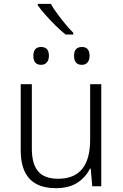

<svg xmlns="http://www.w3.org/2000/svg" viewBox="-20 -971 640 1001"><path d="M271 10Q88 10 88 -187V-532H146V-196Q146 -116 179 -77.5Q212 -39 283 -39Q450 -39 450 -243V-532H508V0H461L453 -92H449Q427 -47 383.5 -18.5Q340 10 271 10ZM407 -633Q366 -633 366 -680Q366 -726 407 -726Q447 -726 447 -680Q447 -658 436.5 -645.5Q426 -633 407 -633ZM194 -633Q154 -633 154 -680Q154 -726 194 -726Q235 -726 235 -680Q235 -658 224 -645.5Q213 -633 194 -633ZM322 -791Q297 -811 269 -838.5Q241 -866 216.5 -894Q192 -922 177 -943V-951H245Q257 -929 277.5 -901Q298 -873 320.5 -846Q343 -819 362 -800V-791Z"/></svg>

Font: Noto Sans Mono Light
Style: Regular
Weight: 300
Designer: Monotype Design Team
Foundry: Monotype Imaging Inc.
Version: Version 2.014; ttfautohint (v1.8.4.7-5d5b)